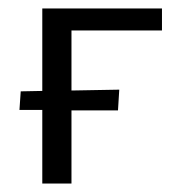

<svg xmlns="http://www.w3.org/2000/svg" viewBox="-20 -434 427 454"><path d="M80 -174H26L29 -218L80 -219V-414H363V-362H149V-220L262 -222L259 -173H149V0H80Z"/></svg>

Font: LXGW Bright TC
Style: Regular
Weight: 400
Designer: Christian Thalmann (Catharsis Fonts)
Foundry: LXGW / Christian Thalmann (Catharsis Fonts) / Fontworks Inc.
Version: Version 5.501